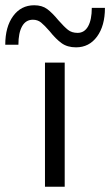

<svg xmlns="http://www.w3.org/2000/svg" viewBox="-99 -710 419 730"><path d="M147 -472V0H72V-472ZM190 -530Q157 -530 135 -546Q113 -562 90 -591Q70 -614 57 -624.5Q44 -635 26 -635Q-1 -635 -15 -610Q-29 -585 -29 -540H-79Q-79 -608 -49 -649Q-19 -690 31 -690Q61 -690 80.5 -675.5Q100 -661 123 -633Q145 -608 159.5 -596.5Q174 -585 196 -585Q222 -585 236 -610Q250 -635 250 -680H300Q300 -612 270 -571Q240 -530 190 -530Z"/></svg>

Font: Madhuban Light
Style: Regular
Weight: 300
Designer: jaikishan Patel
Foundry: MagicType
Version: Version 1.000